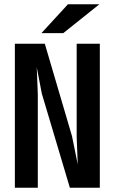

<svg xmlns="http://www.w3.org/2000/svg" viewBox="-20 -900 540 904"><path d="M309 -16 177 -459 153 -583 158 -457V-16H50V-694H191L319 -259L346 -126L341 -257V-694H450V-16ZM300 -880H448L278 -744H175Z"/></svg>

Font: D2Coding
Style: Bold
Weight: 700
Monospace: yes
Designer: Yong-Rak Park; Jeong-Hwan Yoon; Sang-Min Lee;
Foundry: NHN Corporation
Version: Version 1.3.2; Build 20180524